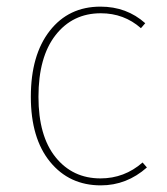

<svg xmlns="http://www.w3.org/2000/svg" viewBox="-20 -549 504 579"><path d="M283 -529Q362 -529 418 -479L405 -464Q354 -509 284 -509Q199 -509 147.5 -443Q96 -377 96 -257Q96 -139 147.5 -75Q199 -11 283 -11Q355 -11 410 -59L423 -44Q362 10 284 10Q189 10 131 -61Q73 -132 73 -257Q73 -383 130 -456Q187 -529 283 -529Z"/></svg>

Font: FiraGO Thin
Style: Regular
Weight: 100
Designer: bBox Type
Foundry: bBox Type GmbH
Version: Version 1.001;PS 001.001;hotconv 1.0.88;makeotf.lib2.5.64775